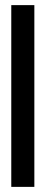

<svg xmlns="http://www.w3.org/2000/svg" viewBox="-20 -731 180 749"><path d="M114 -711V-2H24V-711Z"/></svg>

Font: Fundamental  Brigade Condensed
Style: Regular
Weight: 400
Width: 3
Designer: Peter Wiegel, original typeface by Carl Albert Fahrenwaldt 1901
Foundry: Peter Wiegel
Version: Version 0.000 2012 initial release